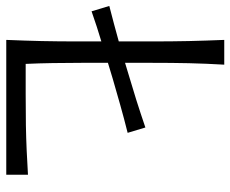

<svg xmlns="http://www.w3.org/2000/svg" viewBox="-94 -670 753 628"><g transform="rotate(90 283.0 -356.5)"><path d="M100 0Q102.5 -60 103.8 -115.2Q105 -170.5 105 -236.5V-311Q81.5 -304 56.8 -296Q32 -288 6.5 -279L-11 -337Q49.5 -352.5 105 -368V-475Q105 -541 103.8 -597Q102.5 -653 100 -713H181Q177.5 -653 176.2 -597Q175 -541 175 -475V-388.5L213 -400Q252.5 -411.5 296 -425.2Q339.5 -439 386.5 -455L404 -397Q356 -385 311.8 -372.5Q267.5 -360 228 -348.5L180 -334Q177.5 -333.5 175 -332.5V-247Q175 -196 175.8 -151.8Q176.5 -107.5 178.5 -63.5H276Q334.5 -63.5 379.2 -64.2Q424 -65 462.5 -66.8Q501 -68.5 541 -71V0Z"/></g></svg>

Font: Commissioner Flair Light
Style: Regular
Weight: 300
Designer: Kostas Bartsokas
Foundry: Kostas Bartsokas
Version: Version 1.000; ttfautohint (v1.8.3)